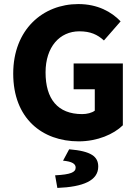

<svg xmlns="http://www.w3.org/2000/svg" viewBox="-20 -683 680 944"><path d="M367 12C459 12 539 -23 584 -67V-371H342V-244H446V-139C432 -128 407 -122 384 -122C263 -122 204 -197 204 -327C204 -453 274 -529 370 -529C425 -529 459 -513 491 -484L573 -578C528 -625 460 -663 365 -663C191 -663 45 -538 45 -321C45 -101 187 12 367 12ZM262 241C389 236 463 205 463 136C463 87 429 60 320 51L290 107C335 111 352 123 352 141C352 164 328 175 251 179Z"/></svg>

Font: Source Sans Pro
Style: Bold
Weight: 700
Designer: Paul D. Hunt
Foundry: Adobe Systems Incorporated
Version: Version 3.006;hotconv 1.0.111;makeotfexe 2.5.65597